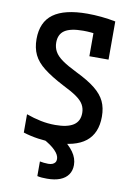

<svg xmlns="http://www.w3.org/2000/svg" viewBox="-102 -804 754 1085"><g transform="rotate(10 275.0 -261.0)"><path d="M248 10Q203 10 158 3.5Q113 -3 72 -16V-121Q114 -106 155 -97.5Q196 -89 239 -89Q308 -89 343 -111.5Q378 -134 378 -182Q378 -208 366 -229.5Q354 -251 325 -271.5Q296 -292 245 -317Q174 -354 131 -387.5Q88 -421 69.5 -459.5Q51 -498 51 -549Q51 -647 115 -693.5Q179 -740 310 -740Q349 -740 390.5 -736Q432 -732 472 -724V-505H362V-682L394 -633Q370 -637 347.5 -639Q325 -641 303 -641Q231 -641 197.5 -619Q164 -597 164 -549Q164 -521 177 -497.5Q190 -474 221 -452Q252 -430 305 -404Q375 -370 415.5 -337.5Q456 -305 473.5 -268Q491 -231 491 -181Q491 -85 431 -37.5Q371 10 248 10ZM246 218Q230 218 216.5 217Q203 216 190 213V129Q201 131 213 132.5Q225 134 238 134Q252 134 262 130Q272 126 277.5 118.5Q283 111 283 99Q283 76 258 50.5Q233 25 186 0L285 -27Q333 7 358 42Q383 77 383 116Q383 148 367 171Q351 194 320.5 206Q290 218 246 218Z"/></g></svg>

Font: M PLUS Code Latin SemiExpanded Medium
Style: Regular
Weight: 500
Width: 6
Designer: Coji Morishita
Foundry: UNDERFOREST DESIGN
Version: Version 1.002; ttfautohint (v1.8.3)